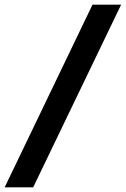

<svg xmlns="http://www.w3.org/2000/svg" viewBox="-59 -720 540 825"><path d="M-39 85 338.5 -700H461.5L83.5 85Z"/></svg>

Font: Cabin Condensed
Style: Bold Italic
Weight: 700
Width: 3
Italic angle: -10°
Designer: Pablo Impallari
Foundry: Pablo Impallari. http://www.impallari.com Igino Marini. http://www.ikern.com
Version: Version 3.001; ttfautohint (v1.8.3)